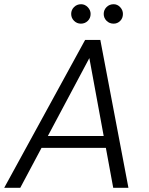

<svg xmlns="http://www.w3.org/2000/svg" viewBox="-32 -889 706 909"><path d="M-12 0 371 -700H443L576 0H504L391 -614L64 0ZM122 -189 150 -245H496L506 -189ZM351 -777Q332 -777 318.5 -790.5Q305 -804 305 -823Q305 -842 318.5 -855.5Q332 -869 352 -869Q370 -869 383.5 -855Q397 -841 397 -823Q397 -803 383.5 -790Q370 -777 351 -777ZM506 -777Q486 -777 472.5 -790.5Q459 -804 459 -823Q459 -842 472.5 -855.5Q486 -869 506 -869Q524 -869 537 -855Q550 -841 550 -823Q550 -803 537 -790Q524 -777 506 -777Z"/></svg>

Font: DM Sans Light
Style: Italic
Weight: 300
Italic angle: -10°
Designer: Colophon Foundry, Jonny Pinhorn
Foundry: Colophon Foundry
Version: Version 4.004;gftools[0.9.30]